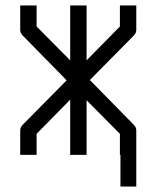

<svg xmlns="http://www.w3.org/2000/svg" viewBox="-20 -617 580 703"><path d="M237 -597H297V-396L419 -520V-597H479V-508Q479 -496 470 -487L309 -324L470 -160Q479 -151 479 -139V-107V-50V66H421V-50H419V-127L297 -250V-50H237V-252L114 -127V-50H54V-139Q54 -151 63 -160L224 -323L63 -487Q54 -496 54 -508V-597H114V-520L237 -396Z"/></svg>

Font: 3270 Nerd Font Mono
Style: Regular
Weight: 400
Monospace: yes
Version: Version 3.0.1;Nerd Fonts 3.0.0